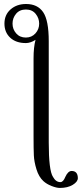

<svg xmlns="http://www.w3.org/2000/svg" viewBox="-20 -718 405 950"><path d="M2 -601.1Q2 -645 32.5 -671.6Q63 -698.2 108.9 -698.2Q166 -698.2 193.6 -657.7Q221.2 -617.2 221.2 -514.2V-13.2Q221.2 126 242.2 157.2Q256.3 183.1 278.8 183.1Q293 183.1 303.2 157.2Q316.4 128.4 334 127.9Q364.7 127.9 365.2 163.1Q365.2 181.2 340.1 196.5Q314.9 211.9 275.9 211.9Q259.8 211.9 235.4 202.4Q210.9 192.9 194.8 178.2Q171.9 157.2 160.4 119.6Q148.9 82 147.5 51Q146 20 146 -43.9V-429.2Q146 -484.4 155.8 -521Q130.9 -504.9 107.9 -504.9Q59.1 -504.9 30.5 -531.5Q2 -558.1 2 -601.1ZM173.8 -601.1Q173.8 -627.9 156.5 -649.4Q139.2 -670.9 108.2 -670.9Q77.1 -670.9 59.6 -649.9Q42 -628.9 42 -601.1Q42 -573.2 60.1 -552.7Q78.1 -532.2 107.9 -532.2Q136.7 -532.2 155.3 -552.7Q173.8 -573.2 173.8 -601.1Z"/></svg>

Font: Biolilbert
Style: Regular
Weight: 400
Designer: Philipp H. Poll
Foundry: Philipp H. Poll
Version: Version 1.1.0